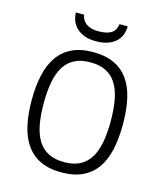

<svg xmlns="http://www.w3.org/2000/svg" viewBox="-129 -976 924 1086"><g transform="rotate(15 333.0 -433.5)"><path d="M600.1 -337.9Q600.1 -256.3 585.9 -191.2Q571.8 -126 540 -80.3Q508.3 -34.7 457.3 -10.3Q406.2 14.2 333 14.2Q259.8 14.2 209 -10.3Q158.2 -34.7 126.5 -80.6Q94.7 -126.5 80.3 -191.4Q65.9 -256.3 65.9 -337.9Q65.9 -418.9 80.3 -484.1Q94.7 -549.3 126.5 -595Q158.2 -640.6 209 -665.3Q259.8 -689.9 333 -689.9Q406.2 -689.9 457.3 -665.5Q508.3 -641.1 540 -595.7Q571.8 -550.3 585.9 -485.1Q600.1 -419.9 600.1 -337.9ZM528.8 -337.9Q528.8 -408.2 518.6 -462.6Q508.3 -517.1 485.4 -554.2Q462.4 -591.3 424.8 -610.6Q387.2 -629.9 333 -629.9Q278.3 -629.9 240.7 -610.8Q203.1 -591.8 179.9 -554.7Q156.7 -517.6 146.5 -463.1Q136.2 -408.7 136.2 -337.9Q136.2 -267.6 146.5 -213.4Q156.7 -159.2 179.9 -121.8Q203.1 -84.5 240.7 -65.2Q278.3 -45.9 333 -45.9Q387.2 -45.9 424.8 -65.2Q462.4 -84.5 485.4 -121.6Q508.3 -158.7 518.6 -213.1Q528.8 -267.6 528.8 -337.9ZM482.9 -880.9Q482.4 -856 474.4 -833Q466.3 -810.1 448 -792.2Q429.7 -774.4 400.1 -763.7Q370.6 -752.9 328.1 -752.9Q290 -752.9 262 -763.7Q233.9 -774.4 215.6 -792.2Q197.3 -810.1 188.5 -833Q179.7 -856 179.2 -880.9H227.1Q232.9 -847.2 258.8 -829.1Q284.7 -811 327.1 -811Q353.5 -811 372.8 -815.2Q392.1 -819.3 404.8 -827.6Q417.5 -835.9 424.8 -849.1Q432.1 -862.3 435.1 -880.9Z"/></g></svg>

Font: Clear Sans Light
Style: Regular
Weight: 300
Foundry: Intel Corporation
Version: Version 1.00